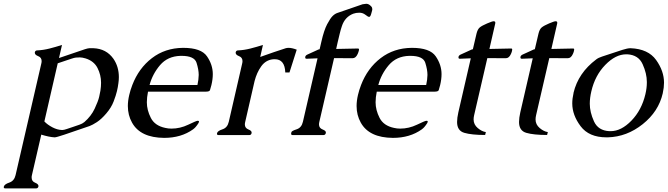

<svg xmlns="http://www.w3.org/2000/svg" viewBox="-30 -726 3589 1032"><path d="M606.4 -278.8Q604 -258.8 598.6 -236.1Q593.3 -213.4 580.8 -180.7Q568.4 -147.9 541.5 -116.5Q514.6 -85 490.7 -69.6Q466.8 -54.2 452.1 -48.8Q359.4 -16.6 315.9 -2.2Q272.5 12.2 264.6 12.2H262.7Q234.4 10.7 191.9 -2.4L141.6 215.3Q139.6 223.1 140.1 229Q140.1 248.5 158.4 255.9Q176.8 263.2 176.8 273.9Q176.8 275.4 176.3 276.9Q173.8 286.6 164.1 286.6H-1.5Q-9.8 286.6 -9.8 280.3Q-9.8 278.8 -9.3 276.9Q-6.3 264.2 20 255.4Q46.4 246.6 53.7 215.3L191.9 -383.8Q193.8 -391.1 193.8 -397.5Q193.8 -417 175.5 -424.1Q157.2 -431.2 157.2 -441.9Q157.2 -443.4 157.2 -444.8Q159.7 -455.1 169.9 -455.1Q202.6 -456.5 236.1 -465.1Q269.5 -473.6 303.2 -484.4L287.1 -414.1L426.3 -461.4Q441.4 -466.3 449.5 -466.8Q457.5 -467.3 462.4 -467Q467.3 -466.8 473.1 -466.8Q541.5 -463.9 579.6 -410.2Q608.9 -367.7 608.9 -311.5Q608.9 -295.9 606.4 -278.8ZM305.7 -27.3Q313.5 -27.3 328.6 -32.5Q343.8 -37.6 362.5 -43.9Q381.3 -50.3 397 -55.7Q412.6 -61 423.3 -69.8Q460 -101.6 478.8 -141.8Q497.6 -182.1 502.9 -205.1Q508.3 -228 509.8 -238.8Q513.2 -261.2 513.2 -281.2Q513.2 -323.2 494.1 -360.6Q475.1 -397.9 429.7 -412.1Q411.6 -417.5 398.9 -417.5Q386.2 -417.5 377.7 -416.5Q369.1 -415.5 356 -411.1Q342.8 -406.7 320.3 -399.2Q297.9 -391.6 280.3 -385.7L208.5 -73.2Q225.1 -55.7 251.7 -41.7Q278.3 -27.8 302.7 -27.3Z M955.1 -468.8Q1051.3 -468.8 1082.5 -423.3Q1113.8 -377.9 1113.8 -327.6Q1113.8 -300.3 1106.4 -269Q1101.6 -249.5 1098.6 -241.5Q1095.7 -233.4 1076.7 -233.4H765.6Q759.3 -202.6 759.3 -176.3Q759.3 -134.3 780.8 -92.3Q802.2 -50.3 857.9 -38.6Q874 -34.7 891.6 -34.7Q938 -34.7 981.7 -55.7Q1025.4 -76.7 1031.5 -76.7Q1037.6 -76.7 1038.8 -75.4Q1040 -74.2 1039.1 -69.6Q1038.1 -64.9 1029.3 -53.2Q1020.5 -41.5 1015.9 -37.6Q1011.2 -33.7 1007.8 -30.8Q943.8 15.1 852.5 15.1Q724.6 14.2 679.7 -66.9Q657.2 -106.9 657.2 -156.2Q657.2 -184.1 664.6 -215.3Q670.4 -241.2 681.2 -269Q715.8 -359.4 786.6 -413.6Q857.4 -467.8 953.1 -468.8ZM1031.2 -269Q1037.6 -297.4 1038.1 -323.2Q1038.1 -351.6 1026.4 -388.7Q1014.6 -425.8 945.8 -425.8H940.4Q871.1 -423.8 830.3 -376Q789.6 -328.1 773.9 -269Z M1338.4 -290.5 1288.1 -71.3Q1286.1 -63.5 1286.1 -57.1Q1286.1 -37.6 1305.7 -30Q1325.2 -22.5 1322.3 -10.3Q1319.8 0 1310.1 0H1144.5Q1136.2 0 1136.2 -6.8Q1136.2 -8.3 1136.7 -10.3Q1139.6 -22.5 1166 -31Q1192.4 -39.6 1199.7 -71.3L1271.5 -383.8Q1273.4 -391.1 1273.4 -397.5Q1273.4 -417 1255.1 -424.1Q1236.8 -431.2 1236.8 -441.9Q1236.8 -443.4 1236.8 -444.8Q1239.3 -455.1 1249.5 -455.1Q1282.2 -456.5 1315.7 -465.1Q1349.1 -473.6 1383.3 -484.4L1368.7 -419.9L1442.4 -445.8Q1483.4 -460 1505.9 -466.8Q1512.7 -468.8 1521.5 -468.8Q1539.6 -468.8 1564.9 -459L1525.9 -336.4H1503.4Q1501 -407.7 1446.8 -407.7Q1441.4 -407.7 1436 -407.2Q1397.9 -402.8 1374 -369.4Q1350.1 -335.9 1338.4 -290.5Z M1785.6 -501.5 1776.9 -462.9 1894 -465.3Q1901.4 -465.3 1899.2 -455.6Q1897 -445.8 1892.6 -436Q1882.3 -413.1 1865.2 -413.1L1765.6 -413.6L1686.5 -71.3Q1684.6 -63.5 1684.6 -57.1Q1684.6 -37.6 1704.3 -30Q1724.1 -22.5 1721.4 -11.2Q1718.8 0 1708.5 0H1543Q1534.7 0 1534.7 -7.3Q1534.7 -9.3 1536.4 -15.9Q1538.1 -22.5 1564.5 -31Q1590.8 -39.6 1598.1 -71.3L1676.8 -412.6L1618.2 -410.2Q1608.9 -410.2 1610.8 -419.9V-420.9Q1612.8 -428.7 1623 -433.1Q1633.8 -437.5 1655.3 -447.8Q1676.8 -458 1681.2 -459.7Q1685.5 -461.4 1688 -461.4L1697.3 -501.5Q1711.4 -563.5 1728.3 -595.5Q1745.1 -627.4 1757.8 -639.9Q1770.5 -652.3 1784.2 -656.7L1918.9 -703.1L1938.5 -705.6Q1949.2 -705.6 1958.5 -698Q1967.8 -690.4 1969.5 -685.5Q1971.2 -680.7 1971.2 -676.8Q1971.2 -673.8 1970 -668.9Q1968.8 -664.1 1964.8 -650.4Q1960.9 -636.7 1955.1 -635.3H1953.6Q1948.2 -635.3 1934.1 -646.5Q1919.9 -657.7 1901.6 -657.7Q1883.3 -657.7 1868.7 -652.3Q1823.7 -634.8 1807.6 -585.4Q1801.3 -566.9 1796.1 -545.4Q1791 -523.9 1785.6 -501.5Z M2184.6 -468.8Q2280.8 -468.8 2312 -423.3Q2343.3 -377.9 2343.3 -327.6Q2343.3 -300.3 2335.9 -269Q2331.1 -249.5 2328.1 -241.5Q2325.2 -233.4 2306.2 -233.4H1995.1Q1988.8 -202.6 1988.8 -176.3Q1988.8 -134.3 2010.3 -92.3Q2031.7 -50.3 2087.4 -38.6Q2103.5 -34.7 2121.1 -34.7Q2167.5 -34.7 2211.2 -55.7Q2254.9 -76.7 2261 -76.7Q2267.1 -76.7 2268.3 -75.4Q2269.5 -74.2 2268.6 -69.6Q2267.6 -64.9 2258.8 -53.2Q2250 -41.5 2245.4 -37.6Q2240.7 -33.7 2237.3 -30.8Q2173.3 15.1 2082 15.1Q1954.1 14.2 1909.2 -66.9Q1886.7 -106.9 1886.7 -156.2Q1886.7 -184.1 1894 -215.3Q1899.9 -241.2 1910.6 -269Q1945.3 -359.4 2016.1 -413.6Q2086.9 -467.8 2182.6 -468.8ZM2260.7 -269Q2267.1 -297.4 2267.6 -323.2Q2267.6 -351.6 2255.9 -388.7Q2244.1 -425.8 2175.3 -425.8H2169.9Q2100.6 -423.8 2059.8 -376Q2019 -328.1 2003.4 -269Z M2441.9 -410.2Q2432.6 -410.2 2434.6 -419.9V-420.9Q2436.5 -428.7 2446.8 -433.1Q2457.5 -437.5 2479 -447.8Q2500.5 -458 2504.9 -459.7Q2509.3 -461.4 2511.7 -461.4L2531.2 -544.9Q2537.1 -569.3 2549.1 -578.9Q2561 -588.4 2588.4 -600.1Q2615.7 -611.8 2623.5 -611.8Q2634.8 -611.8 2631.8 -599.1L2600.6 -462.9L2717.8 -465.3Q2723.1 -465.3 2723.1 -459.5Q2723.1 -457.5 2721.9 -451.7Q2720.7 -445.8 2716.3 -436Q2706.1 -413.1 2689 -413.1L2589.4 -413.6L2518.6 -107.4Q2515.6 -94.7 2515.6 -84Q2515.6 -56.6 2537.8 -37.8Q2560.1 -19 2581.5 -16.1L2577.6 -0.5Q2504.9 -0.5 2465.8 -12Q2426.8 -23.4 2426.8 -70.3Q2426.8 -92.3 2433.6 -122.1L2500.5 -412.6Z M2774.9 -410.2Q2765.6 -410.2 2767.6 -419.9V-420.9Q2769.5 -428.7 2779.8 -433.1Q2790.5 -437.5 2812 -447.8Q2833.5 -458 2837.9 -459.7Q2842.3 -461.4 2844.7 -461.4L2864.3 -544.9Q2870.1 -569.3 2882.1 -578.9Q2894 -588.4 2921.4 -600.1Q2948.7 -611.8 2956.5 -611.8Q2967.8 -611.8 2964.8 -599.1L2933.6 -462.9L3050.8 -465.3Q3056.2 -465.3 3056.2 -459.5Q3056.2 -457.5 3054.9 -451.7Q3053.7 -445.8 3049.3 -436Q3039.1 -413.1 3022 -413.1L2922.4 -413.6L2851.6 -107.4Q2848.6 -94.7 2848.6 -84Q2848.6 -56.6 2870.8 -37.8Q2893.1 -19 2914.6 -16.1L2910.6 -0.5Q2837.9 -0.5 2798.8 -12Q2759.8 -23.4 2759.8 -70.3Q2759.8 -92.3 2766.6 -122.1L2833.5 -412.6Z M3532.2 -224.1Q3509.8 -126.5 3424.6 -58.6Q3339.4 9.3 3237.3 12.2H3229.5Q3135.7 12.2 3090.8 -47.6Q3045.9 -107.4 3045.9 -169.9Q3045.9 -196.3 3052.7 -225.6V-227.1Q3078.1 -334 3174.8 -406.7Q3186 -415.5 3205.8 -421.9Q3225.6 -428.2 3256.8 -438.7Q3288.1 -449.2 3315.4 -458Q3342.8 -466.8 3358.4 -466.8H3359.9Q3454.1 -462.9 3496.6 -403.6Q3539.1 -344.2 3539.1 -281.7Q3539.1 -255.4 3532.7 -227.1ZM3335.9 -434.1Q3278.8 -434.1 3223.4 -377.2Q3168 -320.3 3148.4 -234.9Q3140.1 -199.7 3140.1 -168.5Q3140.1 -123.5 3162.6 -73.7Q3185.1 -23.9 3245.6 -21H3252.4Q3309.1 -21 3364 -77.6Q3418.9 -134.3 3439 -219.7Q3446.8 -252.9 3446.8 -282.2Q3446.8 -284.2 3446.8 -285.6Q3446.8 -330.6 3424.3 -380.6Q3401.9 -430.7 3341.8 -434.1Z"/></svg>

Font: Caudex
Style: Italic
Weight: 400
Italic angle: -13°
Version: Version 1.04